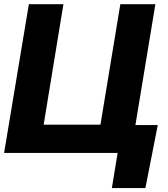

<svg xmlns="http://www.w3.org/2000/svg" viewBox="-25 -748 823 939"><path d="M746.6 -136.2 686 171.9H522L550.3 0H499.5L522.5 -136.2ZM-4.9 0 116.2 -727.5H285.2L188.5 -138.2H466.3L563.5 -727.5H734.9L614.7 0Z"/></svg>

Font: Inter Tight ExtraBold
Style: Italic
Weight: 800
Italic angle: -9.39999°
Designer: Rasmus Andersson
Foundry: rsms
Version: Version 3.004